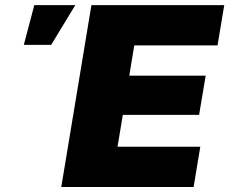

<svg xmlns="http://www.w3.org/2000/svg" viewBox="-20 -748 917 768"><path d="M225.1 0 345.7 -727.5H877L850.1 -566.4H517.1L497.1 -445.3H802.7L776.4 -288.6H471.2L450.2 -161.1H781.2L754.4 0ZM75.2 -568.4 117.2 -727.5H281.2L184.6 -568.4Z"/></svg>

Font: Inter 17pt Black
Style: Italic
Weight: 900
Italic angle: -9.3988°
Version: Version 4.001;git-66647c0bb